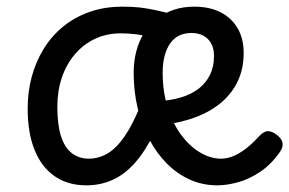

<svg xmlns="http://www.w3.org/2000/svg" viewBox="-20 -539 868 576"><path d="M239 17Q184 17 144.5 -10Q105 -37 84 -88.5Q63 -140 63 -214Q63 -263 75 -308Q87 -353 110.5 -391.5Q134 -430 168.5 -458.5Q203 -487 248 -503Q293 -519 347 -519Q378 -519 399.5 -516.5Q421 -514 444.5 -509Q468 -504 504 -495L441 -424Q413 -433 389.5 -436Q366 -439 343 -439Q300 -439 265 -422.5Q230 -406 204.5 -376Q179 -346 165.5 -306Q152 -266 152 -218Q152 -165 163 -130.5Q174 -96 195.5 -79.5Q217 -63 246 -63Q276 -63 302.5 -78.5Q329 -94 353.5 -129.5Q378 -165 402 -224L442 -139Q415 -84 384 -49.5Q353 -15 317 1Q281 17 239 17ZM632 17Q588 17 550 0Q512 -17 481 -48Q450 -79 427.5 -121.5Q405 -164 393 -214.5Q381 -265 381 -321Q381 -355 389 -385.5Q397 -416 412.5 -440.5Q428 -465 450.5 -482.5Q473 -500 501 -509.5Q529 -519 563 -519Q609 -519 642 -502Q675 -485 693 -454Q711 -423 711 -380Q711 -334 694 -297Q677 -260 645 -232.5Q613 -205 567 -187.5Q521 -170 463 -164L449 -235Q490 -237 522 -246.5Q554 -256 576 -273Q598 -290 610 -314.5Q622 -339 622 -371Q622 -403 604 -421.5Q586 -440 554 -440Q534 -440 518 -432.5Q502 -425 491 -409.5Q480 -394 474 -372Q468 -350 468 -321Q468 -264 483 -216.5Q498 -169 523 -135Q548 -101 579.5 -82Q611 -63 643 -63Q661 -63 679.5 -70.5Q698 -78 717.5 -93Q737 -108 757 -130Q772 -146 784.5 -145.5Q797 -145 811 -134Q825 -123 827.5 -111Q830 -99 821 -85Q795 -47 762 -24.5Q729 -2 695 7.5Q661 17 632 17Z"/></svg>

Font: Playwrite HU
Style: Regular
Weight: 400
Designer: Veronika Burian, José Scaglione
Foundry: TypeTogether
Version: Version 1.002